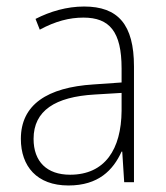

<svg xmlns="http://www.w3.org/2000/svg" viewBox="-20 -559 508 589"><path d="M238 -539C185 -539 134 -524 89 -501L102 -468C150 -494 193 -505 236 -505C316 -505 353 -462 353 -349V-306L267 -300C125 -291 44 -238 44 -133C44 -49 93 10 190 10C282 10 327 -37 353 -94H355L361 0H391V-355C391 -484 342 -539 238 -539ZM270 -269 353 -274V-219C352 -101 302 -23 195 -23C124 -23 83 -63 83 -133C83 -220 150 -262 270 -269Z"/></svg>

Font: Noto Sans Thai Looped SemiCondensed ExtraLight
Style: Regular
Weight: 200
Width: 4
Designer: Sasikarn Vongin, Ben Mitchell
Foundry: The Fontpad Ltd
Version: Version 1.001